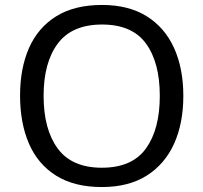

<svg xmlns="http://www.w3.org/2000/svg" viewBox="-20 -745 821 775"><path d="M720 -358Q720 -247 682.5 -164.5Q645 -82 572 -36Q499 10 391 10Q280 10 206.5 -36Q133 -82 97 -165Q61 -248 61 -359Q61 -469 97 -551Q133 -633 206.5 -679Q280 -725 392 -725Q499 -725 572 -679.5Q645 -634 682.5 -551.5Q720 -469 720 -358ZM156 -358Q156 -223 213 -145.5Q270 -68 391 -68Q513 -68 569 -145.5Q625 -223 625 -358Q625 -493 569 -569.5Q513 -646 392 -646Q271 -646 213.5 -569.5Q156 -493 156 -358Z"/></svg>

Font: Noto Sans Vai
Style: Regular
Weight: 400
Designer: Monotype Design Team
Foundry: Monotype Imaging Inc.
Version: Version 2.001; ttfautohint (v1.8.4.7-5d5b)